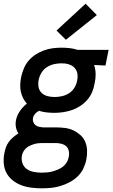

<svg xmlns="http://www.w3.org/2000/svg" viewBox="-43 -801 613 1043"><path d="M185 222Q156 222 127.5 218.5Q99 215 73.5 205.5Q48 196 26.5 179Q5 162 -7.5 139Q-20 116 -22.5 87.5Q-25 59 -19 30Q-16 14 -10.5 -1.5Q-5 -17 5.5 -31Q16 -45 29 -56Q42 -67 57 -76Q47 -91 43.5 -110Q40 -129 44 -149Q49 -174 65 -197.5Q81 -221 103 -238Q91 -251 82.5 -268Q74 -285 70 -303.5Q66 -322 67 -342.5Q68 -363 72 -383Q77 -406 86.5 -429Q96 -452 112.5 -471.5Q129 -491 151 -505Q173 -519 196.5 -527.5Q220 -536 244 -539Q268 -542 291 -542Q314 -542 336 -539.5Q358 -537 379 -530H547L530 -445L468 -448Q476 -425 476.5 -399.5Q477 -374 471 -348Q467 -324 457.5 -301Q448 -278 431 -258.5Q414 -239 392.5 -225Q371 -211 347.5 -203Q324 -195 299.5 -191.5Q275 -188 252 -188Q230 -188 209 -190.5Q188 -193 169 -199Q156 -193 147 -182Q138 -171 136 -159Q134 -148 138 -137.5Q142 -127 150 -121Q158 -115 168.5 -112.5Q179 -110 191 -109H259Q284 -109 309 -106Q334 -103 355 -93Q376 -83 393.5 -67.5Q411 -52 420 -30.5Q429 -9 430 16Q431 41 426 66Q421 91 409.5 115Q398 139 378 158Q358 177 334 189.5Q310 202 285 209.5Q260 217 234.5 219.5Q209 222 185 222ZM253 -274Q273 -274 293.5 -278.5Q314 -283 332 -294.5Q350 -306 361.5 -325Q373 -344 376 -363Q380 -381 378 -397.5Q376 -414 366.5 -427Q357 -440 342.5 -447Q328 -454 311 -456L290 -457Q271 -457 250.5 -452.5Q230 -448 211.5 -436Q193 -424 182 -405.5Q171 -387 167 -367Q163 -347 166.5 -328Q170 -309 183 -296.5Q196 -284 214.5 -279Q233 -274 253 -274ZM184 137Q199 137 214 135.5Q229 134 243.5 130Q258 126 273 119.5Q288 113 300.5 103Q313 93 320.5 79Q328 65 331 50Q334 34 330.5 18.5Q327 3 316.5 -6.5Q306 -16 290.5 -20Q275 -24 259 -24H184Q173 -24 162 -22.5Q151 -21 140 -17.5Q129 -14 117.5 -8.5Q106 -3 97.5 5Q89 13 83.5 23.5Q78 34 76 45Q72 67 79.5 87Q87 107 103.5 118Q120 129 141 133Q162 137 184 137ZM315 -585 264 -635 422 -781 483 -719Z"/></svg>

Font: Lode Dark Term
Style: Bold Italic
Weight: 700
Italic angle: -11°
Monospace: yes
Designer: Belleve Invis
Foundry: Belleve Invis
Version: Version 29.2.0